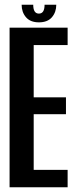

<svg xmlns="http://www.w3.org/2000/svg" viewBox="-20 -792 331 812"><path d="M20.5 0V-675H266V-601.5H122.5V-380.5H259V-309H122.5V-73.5H266V0ZM144.5 -697.5Q108.5 -697.5 90 -719Q71.5 -740.5 71.5 -772H120.5Q120.5 -734.5 144.5 -734.5Q168.5 -734.5 168.5 -772H218Q218 -740.5 199.5 -719Q181 -697.5 144.5 -697.5Z"/></svg>

Font: Anybody Condensed Medium
Style: Regular
Weight: 500
Width: 3
Designer: Tyler Finck
Foundry: Etcetera Type Company
Version: Version 1.010; ttfautohint (v1.8.3) -l 8 -r 50 -G 200 -x 14 